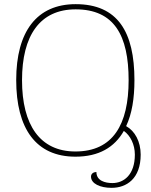

<svg xmlns="http://www.w3.org/2000/svg" viewBox="-20 -744 726 924"><path d="M517 160C589 160 657 116 657 0C657 -63 629 -114 587 -137C615 -196 627 -271 627 -358C627 -590 547 -724 344 -724C157 -724 58 -592 58 -359C58 -125 153 10 343 10C456 10 531 -35 576 -114C607 -92 629 -49 629 0C629 97 576 137 521 137C486 137 444 126 444 84C428 84 418 93 418 106C418 140 462 160 517 160ZM343 -15C172 -15 86 -143 86 -358C86 -573 172 -699 344 -699C530 -699 599 -573 599 -358C599 -145 524 -15 343 -15Z"/></svg>

Font: Noto Serif Georgian Thin
Style: Regular
Weight: 100
Designer: Monotype Design Team, Akaki Razmadze
Foundry: Google LLC
Version: Version 2.003